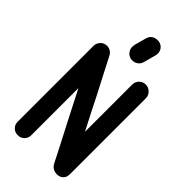

<svg xmlns="http://www.w3.org/2000/svg" viewBox="-295 -1042 1130 1130"><g transform="rotate(45 270.0 -477.0)"><path d="M51 -675Q51 -698 67 -715Q83 -732 108 -732Q125 -732 139 -722.5Q153 -713 160 -696V-697L215 -590L267 -490L318 -389L373 -282V-675Q373 -698 389 -715Q405 -732 430 -732Q453 -732 470 -715Q487 -698 487 -675V-45Q487 -26 481 -15Q475 -4 466.5 2Q458 8 449.5 10Q441 12 437 12Q415 12 402 4.5Q389 -3 384 -11L378 -21V-20L323 -128L271 -228L219 -329L164 -437V-45Q164 -20 147.5 -4Q131 12 108 12Q83 12 67 -4Q51 -20 51 -45ZM238 -925V-924Q243 -944 258 -955Q273 -966 293 -966H299H303Q304 -966 309 -964L308 -965Q328 -960 339.5 -945Q351 -930 351 -909Q351 -906 350.5 -902.5Q350 -899 348 -894L349 -895L328 -817V-818Q323 -798 307.5 -787Q292 -776 274 -776H267H263Q261 -776 259 -777Q240 -782 228 -797.5Q216 -813 216 -832Q216 -834 216.5 -835.5Q217 -837 217 -839V-847Z"/></g></svg>

Font: VDS
Style: Bold
Weight: 700
Designer: artmaker
Foundry: artmaker
Version: Version 1.000 2009 initial release